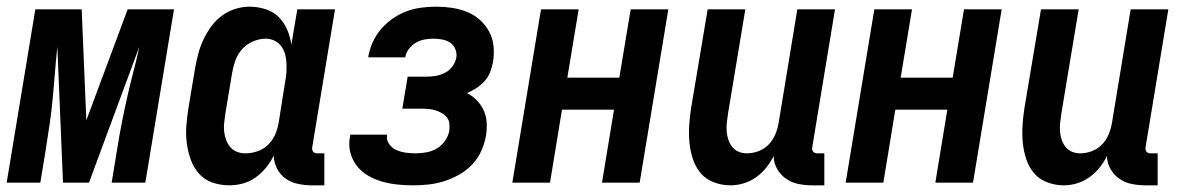

<svg xmlns="http://www.w3.org/2000/svg" viewBox="-34 -548 3554 576"><path d="M233 0H155L138 -408Q134 -370 131 -332Q128 -294 124.5 -256Q121 -218 115.5 -180Q110 -142 104 -104L87 0H-14L72 -520H211L225 -187L349 -520H488L402 0H301L318 -104Q324 -142 331.5 -180Q339 -218 347.5 -256Q356 -294 366 -332Q376 -370 384 -408Z M939 8H903Q882 8 861.5 4Q841 0 824 -11.5Q807 -23 797.5 -41.5Q788 -60 787 -81Q778 -62 764 -45Q750 -28 732.5 -15.5Q715 -3 694.5 2.5Q674 8 654 8Q627 8 603 -0.5Q579 -9 563 -27Q547 -45 538.5 -68.5Q530 -92 526.5 -117.5Q523 -143 525 -169.5Q527 -196 531 -222L551 -342Q555 -364 560.5 -385.5Q566 -407 575.5 -427.5Q585 -448 598.5 -467Q612 -486 630.5 -500Q649 -514 671 -521Q693 -528 714 -528Q739 -528 762.5 -520.5Q786 -513 802 -497Q818 -481 827.5 -459Q837 -437 840 -414L858 -520H971L903 -108Q902 -104 902.5 -100Q903 -96 905.5 -93Q908 -90 911.5 -89Q915 -88 919 -88H939ZM702 -88Q720 -88 738 -94Q756 -100 770 -113.5Q784 -127 791.5 -144.5Q799 -162 802 -180L821 -300Q824 -314 825 -328.5Q826 -343 825.5 -357Q825 -371 821.5 -384.5Q818 -398 810 -409Q802 -420 789.5 -426Q777 -432 763 -432Q744 -432 724.5 -423.5Q705 -415 691.5 -399.5Q678 -384 671.5 -365Q665 -346 662 -327L642 -207Q640 -193 638.5 -179.5Q637 -166 638.5 -153Q640 -140 644.5 -128Q649 -116 657 -106.5Q665 -97 677 -92.5Q689 -88 702 -88Z M1205 8Q1181 8 1157.5 5.5Q1134 3 1111.5 -3.5Q1089 -10 1069.5 -21.5Q1050 -33 1036.5 -50.5Q1023 -68 1017 -90.5Q1011 -113 1016 -138L1017 -144H1128L1127 -142Q1125 -127 1134 -115Q1143 -103 1156 -97.5Q1169 -92 1183.5 -90Q1198 -88 1213 -88Q1229 -88 1245.5 -91Q1262 -94 1276.5 -102.5Q1291 -111 1301 -125.5Q1311 -140 1314 -156Q1315 -167 1314 -177.5Q1313 -188 1306.5 -196Q1300 -204 1291 -209Q1282 -214 1272.5 -217Q1263 -220 1252 -221Q1241 -222 1230 -222H1173L1189 -318H1246Q1260 -318 1274 -320.5Q1288 -323 1301.5 -330Q1315 -337 1323.5 -349Q1332 -361 1335 -375Q1337 -388 1332 -400.5Q1327 -413 1316.5 -420Q1306 -427 1292.5 -429.5Q1279 -432 1266 -432Q1253 -432 1239.5 -429.5Q1226 -427 1214 -420Q1202 -413 1193 -401.5Q1184 -390 1182 -377V-376H1071V-379Q1075 -401 1084.5 -422Q1094 -443 1109.5 -461Q1125 -479 1144.5 -492.5Q1164 -506 1185.5 -514Q1207 -522 1229.5 -525Q1252 -528 1274 -528Q1298 -528 1321.5 -524.5Q1345 -521 1366.5 -512.5Q1388 -504 1405 -489Q1422 -474 1433 -454Q1444 -434 1446.5 -410Q1449 -386 1445 -362Q1442 -347 1436.5 -332Q1431 -317 1420 -305Q1409 -293 1395.5 -284Q1382 -275 1367 -269Q1384 -260 1396.5 -247Q1409 -234 1417 -217Q1425 -200 1426 -180Q1427 -160 1424 -141Q1420 -118 1410 -95.5Q1400 -73 1382.5 -54.5Q1365 -36 1343.5 -24Q1322 -12 1298.5 -4.5Q1275 3 1251.5 5.5Q1228 8 1205 8Z M1503 0 1589 -520H1702L1668 -315H1824L1858 -520H1971L1885 0H1772L1808 -219H1652L1616 0Z M2439 8H2403Q2382 8 2361.5 4Q2341 0 2324.5 -11.5Q2308 -23 2297.5 -41Q2287 -59 2287 -80Q2278 -62 2265 -45.5Q2252 -29 2234.5 -16.5Q2217 -4 2197 2Q2177 8 2158 8Q2132 8 2108 -1Q2084 -10 2068.5 -28Q2053 -46 2045 -70Q2037 -94 2034.5 -119Q2032 -144 2033.5 -170Q2035 -196 2039 -222L2089 -520H2202L2150 -207Q2148 -194 2146.5 -180.5Q2145 -167 2146 -154Q2147 -141 2151 -129Q2155 -117 2162.5 -107.5Q2170 -98 2181.5 -93Q2193 -88 2206 -88Q2224 -88 2241.5 -94.5Q2259 -101 2272 -114.5Q2285 -128 2292 -145Q2299 -162 2302 -180L2358 -520H2471L2403 -108Q2402 -104 2402.5 -100Q2403 -96 2405.5 -93Q2408 -90 2411.5 -89Q2415 -88 2419 -88H2439Z M2503 0 2589 -520H2702L2668 -315H2824L2858 -520H2971L2885 0H2772L2808 -219H2652L2616 0Z M3439 8H3403Q3382 8 3361.5 4Q3341 0 3324.5 -11.5Q3308 -23 3297.5 -41Q3287 -59 3287 -80Q3278 -62 3265 -45.5Q3252 -29 3234.5 -16.5Q3217 -4 3197 2Q3177 8 3158 8Q3132 8 3108 -1Q3084 -10 3068.5 -28Q3053 -46 3045 -70Q3037 -94 3034.5 -119Q3032 -144 3033.5 -170Q3035 -196 3039 -222L3089 -520H3202L3150 -207Q3148 -194 3146.5 -180.5Q3145 -167 3146 -154Q3147 -141 3151 -129Q3155 -117 3162.5 -107.5Q3170 -98 3181.5 -93Q3193 -88 3206 -88Q3224 -88 3241.5 -94.5Q3259 -101 3272 -114.5Q3285 -128 3292 -145Q3299 -162 3302 -180L3358 -520H3471L3403 -108Q3402 -104 3402.5 -100Q3403 -96 3405.5 -93Q3408 -90 3411.5 -89Q3415 -88 3419 -88H3439Z"/></svg>

Font: Iosevka
Style: Bold Italic
Weight: 700
Italic angle: -9°
Monospace: yes
Designer: Belleve Invis
Foundry: Belleve Invis
Version: Version 32.5.0; ttfautohint (v1.8.4)